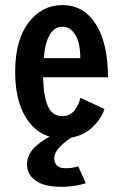

<svg xmlns="http://www.w3.org/2000/svg" viewBox="-20 -532 490 753"><path d="M316.5 186.5Q280 198 240.2 200.2Q200.5 202.5 165.8 195.5Q131 188.5 108.5 167Q86 145.5 86 112Q86 91.5 96 72.5Q106 53.5 122.2 39.8Q138.5 26 150.5 18.2Q162.5 10.5 175 4Q113 -14.5 76.2 -80Q39.5 -145.5 39.5 -250.5Q39.5 -375 92 -443.5Q144.5 -512 224 -512Q309 -512 356.2 -436.5Q403.5 -361 403.5 -229H149Q151 -150.5 168.8 -113.5Q186.5 -76.5 224 -76.5Q253.5 -76.5 271.2 -98Q289 -119.5 295.5 -148.5L389.5 -104.5Q378.5 -68.5 344.8 -35Q311 -1.5 258.5 8Q234 24 213.5 45.2Q193 66.5 193 89Q193 107 203.2 116.8Q213.5 126.5 229.8 127.5Q246 128.5 259.8 126.5Q273.5 124.5 287 120.5ZM225 -427Q162.5 -427 151.5 -304H295Q295 -334.5 289.2 -360.5Q283.5 -386.5 267 -406.8Q250.5 -427 225 -427Z"/></svg>

Font: League Mono Condensed Medium
Style: Regular
Weight: 500
Width: 1
Designer: Tyler Finck
Foundry: The League of Moveable Type / Tyler Finck
Version: Version 2.210